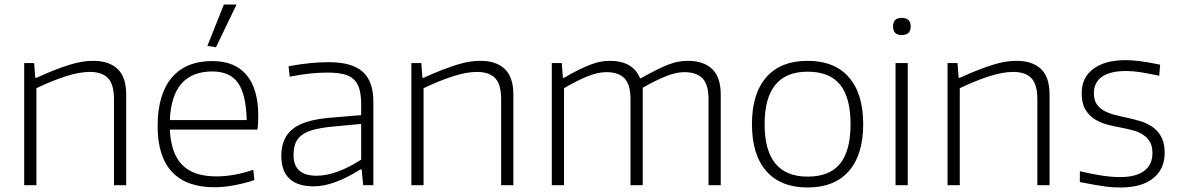

<svg xmlns="http://www.w3.org/2000/svg" viewBox="-20 -819 5218 849"><path d="M87 -540H131L136 -475H141Q187 -496 223.5 -510Q260 -524 289 -533Q318 -542 343 -546Q368 -550 392 -550Q462 -550 500 -514Q538 -478 538 -401V0H484V-380Q484 -446 457.5 -473.5Q431 -501 377 -501Q331 -501 270.5 -481.5Q210 -462 141 -429V0H87Z M897 -616 970 -799H1026L935 -610ZM928 9Q804 9 740.5 -59Q677 -127 677 -261Q677 -401 739 -475Q801 -549 919 -549Q1019 -549 1070.5 -487Q1122 -425 1122 -307Q1122 -286 1121 -270.5Q1120 -255 1118 -246H731Q736 -140 786 -89.5Q836 -39 936 -39Q974 -39 1014.5 -46Q1055 -53 1100 -68L1105 -23Q1065 -9 1017 0Q969 9 928 9ZM919 -503Q740 -503 731 -288H1071Q1068 -403 1032 -453Q996 -503 919 -503Z M1368 5Q1224 5 1224 -130Q1224 -208 1273.5 -248Q1323 -288 1435 -298L1577 -310V-358Q1577 -397 1569.5 -424Q1562 -451 1545 -467.5Q1528 -484 1499.5 -491Q1471 -498 1428 -498Q1390 -498 1351.5 -494Q1313 -490 1261 -480L1256 -526Q1311 -536 1352 -540Q1393 -544 1435 -544Q1536 -544 1583.5 -502Q1631 -460 1631 -369V0H1586L1579 -70H1574Q1455 5 1368 5ZM1380 -42Q1466 -42 1577 -113V-271L1448 -259Q1400 -254 1367.5 -245.5Q1335 -237 1315 -222Q1295 -207 1286.5 -185.5Q1278 -164 1278 -133Q1278 -42 1380 -42Z M1799 -540H1843L1848 -475H1853Q1899 -496 1935.5 -510Q1972 -524 2001 -533Q2030 -542 2055 -546Q2080 -550 2104 -550Q2174 -550 2212 -514Q2250 -478 2250 -401V0H2196V-380Q2196 -446 2169.5 -473.5Q2143 -501 2089 -501Q2043 -501 1982.5 -481.5Q1922 -462 1853 -429V0H1799Z M2420 -540H2464L2469 -475H2474Q2510 -496 2538.5 -510Q2567 -524 2590.5 -533Q2614 -542 2634.5 -546Q2655 -550 2676 -550Q2779 -550 2810 -473H2814Q2853 -495 2883 -510Q2913 -525 2937 -534Q2961 -543 2981 -546.5Q3001 -550 3021 -550Q3091 -550 3129 -514Q3167 -478 3167 -401V0H3113V-380Q3113 -445 3086.5 -472.5Q3060 -500 3006 -500Q2970 -500 2925 -482Q2880 -464 2822 -431V0H2768V-380Q2768 -445 2741.5 -472.5Q2715 -500 2661 -500Q2623 -500 2575.5 -480.5Q2528 -461 2474 -429V0H2420Z M3551 10Q3432 10 3368.5 -62.5Q3305 -135 3305 -270Q3305 -405 3368.5 -477.5Q3432 -550 3551 -550Q3670 -550 3733.5 -477.5Q3797 -405 3797 -270Q3797 -135 3733.5 -62.5Q3670 10 3551 10ZM3551 -38Q3648 -38 3694.5 -95Q3741 -152 3741 -270Q3741 -388 3694.5 -445Q3648 -502 3551 -502Q3361 -502 3361 -270Q3361 -38 3551 -38Z M3967 -664Q3929 -664 3929 -702Q3929 -740 3967 -740Q4007 -740 4007 -702Q4007 -664 3967 -664ZM3940 -540H3994V0H3940Z M4170 -540H4214L4219 -475H4224Q4270 -496 4306.5 -510Q4343 -524 4372 -533Q4401 -542 4426 -546Q4451 -550 4475 -550Q4545 -550 4583 -514Q4621 -478 4621 -401V0H4567V-380Q4567 -446 4540.5 -473.5Q4514 -501 4460 -501Q4414 -501 4353.5 -481.5Q4293 -462 4224 -429V0H4170Z M4935 10Q4918 10 4901 9Q4884 8 4863 5Q4842 2 4816 -2.5Q4790 -7 4755 -14V-62Q4805 -50 4849.5 -43Q4894 -36 4934 -36Q5003 -36 5039.5 -63.5Q5076 -91 5076 -142Q5076 -171 5065.5 -190Q5055 -209 5037 -221.5Q5019 -234 4995.5 -241Q4972 -248 4945 -253Q4913 -259 4880.5 -267Q4848 -275 4822 -291Q4796 -307 4779.5 -334.5Q4763 -362 4763 -407Q4763 -476 4814.5 -514.5Q4866 -553 4957 -553Q4973 -553 4987.5 -552Q5002 -551 5019 -549Q5036 -547 5058 -543Q5080 -539 5110 -533L5106 -484Q5054 -495 5021.5 -500Q4989 -505 4959 -505Q4890 -505 4853.5 -480Q4817 -455 4817 -407Q4817 -378 4828.5 -360Q4840 -342 4860 -330.5Q4880 -319 4906 -312Q4932 -305 4961 -299Q4994 -292 5024.5 -282.5Q5055 -273 5078.5 -256Q5102 -239 5116 -212Q5130 -185 5130 -143Q5130 -71 5079 -30.5Q5028 10 4935 10Z"/></svg>

Font: Encode Sans Wide
Style: ExtraLight
Weight: 200
Designer: Pablo Impallari, Andres Torresi
Foundry: Pablo Impallari, Andres Torresi
Version: Version 1.000; ttfautohint (v1.00) -l 8 -r 50 -G 200 -x 14 -